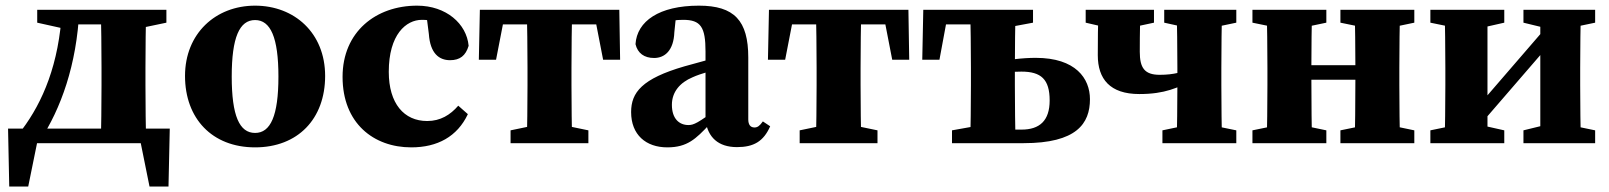

<svg xmlns="http://www.w3.org/2000/svg" viewBox="-20 -519 5832 696"><path d="M59.9 -49.2 125.3 -10.2C200.2 -124.1 258.3 -283.5 267.6 -483.4H204.8C194.3 -286.6 134.7 -149 59.9 -49.2ZM114.9 -436.8 204.9 -416.8H235.9V-483.4H114.9V-436.8ZM235.9 -430.6H398.1V-483.4H235.9V-430.6ZM345 0H510.3C508.3 -45 507.3 -147.4 507.3 -210V-273.4C507.3 -335.9 508.3 -438.4 510.3 -483.4H345C347 -438.4 348 -335.9 348 -273.4V-210C348 -147.4 347 -45 345 0ZM434.9 -416.8H487.5L583.2 -436.8V-483.4H434.9V-416.8ZM544.9 0 479.6 -52.8 522 157.2H590.8L595.4 -52.8H9.2L13.5 157.2H82.3L125 -52.8L58.9 0H544.9Z M904.7 15.2C1059.5 15.2 1158.6 -87.8 1158.6 -243.7C1158.6 -399.6 1047.2 -498.5 904.7 -498.5C761.5 -498.5 650.7 -397.4 650.7 -243.7C650.7 -89.9 748.5 15.2 904.7 15.2ZM904.7 -37.1C848.1 -37.1 820 -98.8 820 -241.5C820 -383.4 848.1 -446.3 904.7 -446.3C960.6 -446.3 989.3 -383.4 989.3 -241.5C989.3 -98.8 960.6 -37.1 904.7 -37.1Z M1470.8 15.2C1565.5 15.2 1637.5 -23.6 1676 -105.2L1641.2 -135.9C1612.4 -102.5 1576.5 -80.3 1528.6 -80.3C1444.7 -80.3 1389.3 -143.5 1389.3 -258.7C1389.3 -393.9 1452 -447.1 1509.4 -447.1C1541 -447.1 1567.1 -440.1 1598.2 -425.7L1525.5 -467L1534.6 -395.6C1539.5 -325.1 1571.9 -300.8 1611.4 -300.8C1647.3 -300.8 1668 -317.1 1678.8 -352.9C1671.6 -432.7 1597.6 -498.5 1492 -498.5C1342.7 -498.5 1221.8 -403.8 1221.8 -240.3C1221.8 -72.2 1334.5 15.2 1470.8 15.2Z M1715.8 -302.5H1778.2L1813.3 -483.4L1750.3 -430.6H2193.5L2131.2 -483.4L2166.3 -302.5H2227.9L2225 -483.4H1719.5L1715.8 -302.5ZM1830.8 0H2112.9V-46.5L2016.5 -66.5H1927.2L1830.8 -46.5V0ZM1889.2 0H2054.6C2052.6 -45 2051.6 -147.4 2051.6 -210V-273.4C2051.6 -335.9 2052.6 -438.4 2054.6 -483.4H1889.2C1891.2 -438.4 1892.2 -335.9 1892.2 -273.4V-210C1892.2 -147.4 1891.2 -45 1889.2 0Z M2399 15.2C2471.5 15.2 2502.6 -15.7 2551.1 -67.1H2593.1L2582.7 -127.2C2510.8 -73.4 2494.8 -65.7 2475.7 -65.7C2442 -65.7 2415.6 -88.9 2415.6 -139C2415.6 -186 2445.1 -219.7 2490.4 -238.8C2519.6 -252.3 2573.6 -266.9 2620.8 -278.8V-320.6C2573.6 -309.4 2502.7 -290.7 2461.4 -278.6C2307.2 -233.9 2267.8 -183.9 2267.8 -112.7C2267.8 -30.4 2321.6 15.2 2399 15.2ZM2651.6 14.3C2712.3 14.3 2747.9 -6.6 2771.9 -61.2L2745.4 -78.9C2733.7 -62.3 2725.6 -56.9 2715.1 -56.9C2700.7 -56.9 2692.5 -66.4 2692.5 -86.1V-310.4C2692.5 -444.3 2641.8 -498.5 2513.5 -498.5C2369.5 -498.5 2289 -442.2 2283.7 -358.9C2291.5 -326 2315.4 -308.8 2351.1 -308.8C2389.6 -308.8 2422 -335.7 2424.5 -402.2L2431.7 -471.6L2362.8 -432.7C2406.3 -444.1 2432 -447.1 2456.5 -447.1C2520.3 -447.1 2537.5 -420.9 2537.5 -332.3V-81.9C2546.1 -21.3 2583.6 14.3 2651.6 14.3Z M2763.8 -302.5H2826.2L2861.3 -483.4L2798.3 -430.6H3241.5L3179.2 -483.4L3214.3 -302.5H3275.9L3273 -483.4H2767.5L2763.8 -302.5ZM2878.8 0H3160.9V-46.5L3064.5 -66.5H2975.2L2878.8 -46.5V0ZM2937.2 0H3102.6C3100.6 -45 3099.6 -147.4 3099.6 -210V-273.4C3099.6 -335.9 3100.6 -438.4 3102.6 -483.4H2937.2C2939.2 -438.4 2940.2 -335.9 2940.2 -273.4V-210C2940.2 -147.4 2939.2 -45 2937.2 0Z M3323.2 -302.5H3385.5L3419 -483.4L3357.7 -430.6H3579.3V-483.4H3326.9L3323.2 -302.5ZM3431 0H3579.3V-66.5H3542.7L3431 -46.5V0ZM3496.6 0H3661.9C3659.9 -45 3658.9 -147.4 3658.9 -210V-273.4C3658.9 -335.9 3659.9 -438.4 3661.9 -483.4H3496.6C3498.6 -438.4 3499.6 -335.9 3499.6 -273.4V-210C3499.6 -147.4 3498.6 -45 3496.6 0ZM3579.3 -416.8H3617.5L3724.7 -436.8V-483.4H3579.3V-416.8ZM3579.5 0H3690.4C3882.4 0 3931.1 -70.9 3931.1 -159.4C3931.1 -234.6 3879.4 -309.3 3734.4 -309.3C3688.6 -309.3 3627.6 -302.8 3579.3 -289.8V-247.8C3612.3 -255.8 3647.5 -259.4 3682.7 -259.4C3753.9 -259.4 3785 -231.7 3785 -154.7C3785 -81.1 3748.2 -49.2 3683.2 -49.2H3579.5V0Z M3915.6 -436.8 4002.1 -416.8H4069.7L4163.2 -436.8V-483.4H3915.6V-436.8ZM4110 -178.1C4204.2 -178.1 4248.5 -201.3 4305.3 -228.4V-273.8C4269.2 -258 4235.4 -247.8 4184 -247.8C4128.8 -247.8 4111.7 -273 4111.7 -331.5C4111.7 -409.4 4113.1 -442.9 4114.4 -483.4H3962.5C3959.8 -428.8 3959.5 -373.4 3959.5 -318.8C3959.5 -232.9 4003.4 -178.1 4110 -178.1ZM4193.8 0H4461.6V-46.5L4364.3 -66.5H4289.4L4193.8 -46.5V0ZM4200.3 -436.8 4291.1 -416.8H4365.9L4461.6 -436.8V-483.4H4200.3V-436.8ZM4245 0H4410.4C4408.4 -45 4407.4 -147.4 4407.4 -210V-273.4C4407.4 -335.9 4408.4 -438.4 4410.4 -483.4H4245C4247 -438.4 4248 -335.9 4248 -273.4V-210C4248 -147.4 4247 -45 4245 0Z M4520.1 0H4788V-46.5L4692.3 -66.5H4617.5L4520.1 -46.5V0ZM4520.1 -436.8 4617.5 -416.8H4692.3L4788 -436.8V-483.4H4520.1V-436.8ZM4571.4 0H4736.7C4734.7 -45 4733.7 -147.4 4733.7 -238.6V-273.4C4733.7 -335.9 4734.7 -438.4 4736.7 -483.4H4571.4C4573.4 -438.4 4574.4 -335.9 4574.4 -273.4V-210C4574.4 -147.4 4573.4 -45 4571.4 0ZM4654.1 -229.9H4972.9V-282.7H4654.1V-229.9ZM4839 0H5106.9V-46.5L5011.2 -66.5H4936.4L4839 -46.5V0ZM4839 -436.8 4936.4 -416.8H5011.2L5106.9 -436.8V-483.4H4839V-436.8ZM4890.3 0H5055.6C5053.6 -45 5052.6 -147.4 5052.6 -210V-273.4C5052.6 -335.9 5053.6 -438.4 5055.6 -483.4H4890.3C4892.3 -438.4 4893.3 -335.9 4893.3 -273.4V-238.6C4893.3 -147.4 4892.3 -45 4890.3 0Z M5165.1 0H5433V-46.5L5344 -66.5H5261.9L5165.1 -46.5V0ZM5165.1 -436.8 5262.5 -416.8H5344.5L5433 -436.8V-483.4H5165.1V-436.8ZM5216.4 0H5372.1V-483.4H5216.4C5218.4 -438.4 5219.4 -335.9 5219.4 -273.4V-210C5219.4 -147.4 5218.4 -45 5216.4 0ZM5286 -73.8H5351.5L5641.6 -409.6H5576L5286 -73.8ZM5502.5 0H5762.4V-46.5L5666.2 -66.5H5584.1L5502.5 -46.5V0ZM5502.5 -436.8 5584.7 -416.8H5666.7L5762.4 -436.8V-483.4H5502.5V-436.8ZM5563.6 0H5711.2C5709.2 -45 5708.2 -147.4 5708.2 -210V-273.4C5708.2 -335.9 5709.2 -438.4 5711.2 -483.4H5563.6V0Z"/></svg>

Font: Source Serif Variable
Style: Regular
Weight: 389
Designer: Frank Grießhammer
Foundry: Adobe Systems Incorporated
Version: Version 3.001;hotconv 1.0.111;makeotfexe 2.5.65597